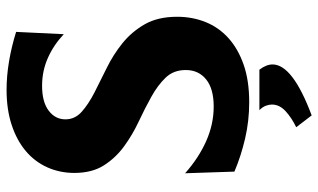

<svg xmlns="http://www.w3.org/2000/svg" viewBox="-212 -547 968 584"><g transform="rotate(-90 272.0 -255.0)"><path d="M37 -176Q83 -135 134.5 -112Q186 -89 240 -89Q294 -89 322.5 -112Q351 -135 351 -174Q351 -211 328 -235Q305 -259 270 -278.5Q235 -298 194.5 -317Q154 -336 119 -361.5Q84 -387 61 -423Q38 -459 38 -513Q38 -557 55 -595Q72 -633 104.5 -660.5Q137 -688 184 -703.5Q231 -719 291 -719Q333 -719 377.5 -711.5Q422 -704 467 -690L460 -545Q427 -576 387.5 -593.5Q348 -611 303 -611Q254 -611 227.5 -591Q201 -571 201 -540Q201 -511 224 -490.5Q247 -470 282 -452Q317 -434 357 -414.5Q397 -395 432 -367Q467 -339 490 -299Q513 -259 513 -200Q513 -154 497 -114Q481 -74 448.5 -44.5Q416 -15 367.5 2Q319 19 253 19Q196 19 142.5 6.5Q89 -6 42 -26ZM177 162Q206 148 226 129.5Q246 111 246 88Q246 80 242.5 70Q239 60 229 50H352Q368 71 368 90Q368 151 213 209Z"/></g></svg>

Font: LT Museum
Style: Bold
Weight: 700
Designer: Daniel Lyons
Foundry: LyonsType
Version: Version 1.010